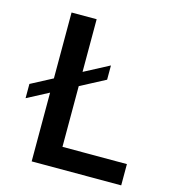

<svg xmlns="http://www.w3.org/2000/svg" viewBox="-105 -786 777 872"><g transform="rotate(15 283.0 -350.0)"><path d="M23 -337 359 -514V-447L23 -270ZM124 -700H242V-100H545V0H124Z"/></g></svg>

Font: Alexandria
Style: Regular
Weight: 400
Designer: Mohamed Gaber
Foundry: Kief Type Foundry
Version: Version 5.100